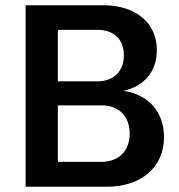

<svg xmlns="http://www.w3.org/2000/svg" viewBox="-20 -707 678 727"><path d="M77 0H385C515 0 601 -74 601 -188C601 -284 541 -350 447 -363C526 -380 574 -437 574 -517C574 -621 493 -687 372 -687H77ZM199 -94V-308H365C430 -308 471 -267 471 -201C471 -135 430 -94 362 -94ZM199 -399V-594H349C411 -594 449 -558 449 -498C449 -437 411 -399 348 -399Z"/></svg>

Font: Ronzino Medium
Style: Regular
Weight: 500
Designer: Nunzio Mazzaferro
Foundry: Collletttivo
Version: Version 1.000;Glyphs 3.3 (3337)